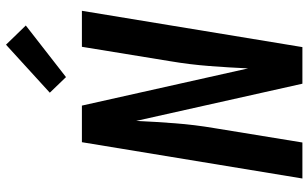

<svg xmlns="http://www.w3.org/2000/svg" viewBox="-214 -814 1028 640"><g transform="rotate(-90 300.0 -494.0)"><path d="M25 0 146 -735H268L392 -181Q395 -246 400 -311Q405 -376 416 -441L464 -735H584L463 0H341L217 -554Q214 -489 209 -424Q204 -359 193 -294L145 0ZM363 -788 311 -842 471 -988 535 -922Z"/></g></svg>

Font: Iosevka Aile
Style: Bold Italic
Weight: 700
Italic angle: -9°
Designer: Belleve Invis
Foundry: Belleve Invis
Version: Version 28.0.1; ttfautohint (v1.8.4)